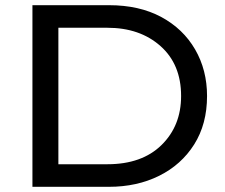

<svg xmlns="http://www.w3.org/2000/svg" viewBox="-20 -720 866 740"><path d="M400 0H105V-700H400Q517 -700 601.5 -654.5Q686 -609 732 -529.5Q778 -450 778 -350Q778 -242 728.5 -163.5Q679 -85 593.5 -42.5Q508 0 400 0ZM394 -87Q527 -87 602.5 -161Q678 -235 678 -350Q678 -472 598.5 -542.5Q519 -613 394 -613H205V-87Z"/></svg>

Font: Argentum Novus
Style: Regular
Weight: 400
Designer: Julieta Ulanovsky
Foundry: Julieta Ulanovsky
Version: Version 7.20;July 27, 2021;FontCreator 13.0.0.2683 64-bit